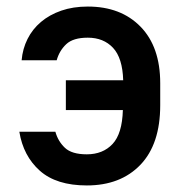

<svg xmlns="http://www.w3.org/2000/svg" viewBox="-20 -558 555 586"><path d="M245 8Q152 8 101.5 -37Q51 -82 39 -156H149Q157 -127 178 -107Q199 -87 245 -87Q294 -87 323.5 -118.5Q353 -150 355 -222H181V-313H356Q354 -381 325 -412Q296 -443 248 -443Q203 -443 182 -423Q161 -403 153 -374H46Q49 -409 64 -439Q79 -469 105 -491Q131 -513 167 -525.5Q203 -538 248 -538Q349 -538 409 -476.5Q469 -415 469 -304V-237Q469 -118 408.5 -55Q348 8 245 8Z"/></svg>

Font: Golos UI Medium
Style: Regular
Weight: 500
Designer: A.Korolkova, Vitaly Kuzmin
Foundry: ParaType Ltd
Version: Version 2.000